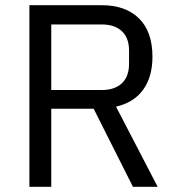

<svg xmlns="http://www.w3.org/2000/svg" viewBox="-20 -718 680 738"><path d="M177 0H93V-698H371Q463 -698 514.5 -647Q566 -596 566 -500Q566 -423 530.5 -373.5Q495 -324 426 -308L586 0H491L340 -300H177ZM371 -372Q421 -372 448.5 -398Q476 -424 476 -472V-524Q476 -572 448.5 -598Q421 -624 371 -624H177V-372Z"/></svg>

Font: IBMPlexSans
Style: Regular
Weight: 400
Designer: Mike Abbink, Paul van der Laan, Pieter van Rosmalen
Foundry: Bold Monday
Version: Version 3.1